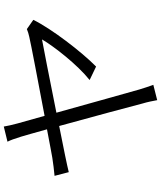

<svg xmlns="http://www.w3.org/2000/svg" viewBox="64 -894 871 1040"><g transform="rotate(-90 500.0 -374.5)"><path d="M334 -790 252 -770C260 -754 268 -733 279 -697C285 -678 300 -624 319 -556C242 -541 181 -530 164 -527C130 -522 101 -518 67 -515L87 -438C118 -446 220 -467 337 -490C385 -316 446 -89 459 -38C467 -12 473 19 477 41L560 20C552 -2 541 -34 535 -55C519 -109 460 -324 409 -505C588 -541 777 -578 806 -583C768 -518 669 -391 586 -325L659 -290C740 -370 864 -532 912 -630L862 -665C851 -660 834 -655 820 -652C783 -643 567 -602 392 -569C376 -627 361 -678 351 -715C343 -746 337 -770 334 -790Z"/></g></svg>

Font: Source Han Sans JP Normal
Style: Regular
Weight: 350
Designer: Ryoko NISHIZUKA 西塚涼子 (kana, bopomofo & ideographs); Paul D. Hunt (Latin, Greek & Cyrillic); Sandoll Communications 산돌커뮤니
Foundry: Adobe
Version: Version 2.002;hotconv 1.0.116;makeotfexe 2.5.65601